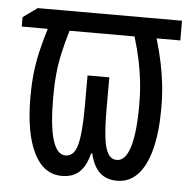

<svg xmlns="http://www.w3.org/2000/svg" viewBox="-44 -581 640 635"><g transform="rotate(5 275.5 -263.0)"><path d="M535.2 -536.1V-470.7H456.5Q468.8 -429.2 476.6 -391.8Q484.4 -354.5 488.3 -317.9Q492.2 -281.2 492.2 -241.7Q492.2 -161.1 477.5 -105Q462.9 -48.8 435.1 -19.5Q407.2 9.8 367.2 9.8Q331.5 9.8 309.6 -10.3Q287.6 -30.3 277.8 -72.8H273.9Q263.7 -31.2 242.2 -10.7Q220.7 9.8 183.6 9.8Q123 9.8 90.3 -56.2Q57.6 -122.1 57.6 -242.2Q57.6 -282.2 61.5 -319.1Q65.4 -356 74 -393.1Q82.5 -430.2 95.2 -470.7H8.8V-502L56.2 -536.1ZM383.3 -470.7H167.5Q155.3 -429.7 147.5 -394.8Q139.6 -359.9 136.2 -324.7Q132.8 -289.6 132.8 -246.6Q132.8 -152.3 147.2 -105.5Q161.6 -58.6 189.9 -58.6Q218.8 -58.6 229.2 -98.6Q239.7 -138.7 239.7 -227.1V-328.6H312V-227.1Q312 -166.5 316.4 -129.4Q320.8 -92.3 331.5 -75.4Q342.3 -58.6 360.4 -58.6Q388.7 -58.6 403.6 -105.7Q418.5 -152.8 418.5 -245.6Q418.5 -287.1 414.6 -323Q410.6 -358.9 403.1 -394.5Q395.5 -430.2 383.3 -470.7Z"/></g></svg>

Font: Open Sans Condensed
Style: Regular
Weight: 400
Width: 3
Designer: Monotype Design Team
Foundry: Monotype Imaging Inc.
Version: Version 3.000